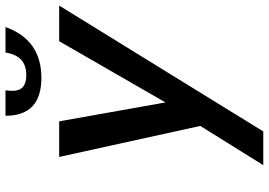

<svg xmlns="http://www.w3.org/2000/svg" viewBox="-159 -627 973 695"><g transform="rotate(-90 327.5 -279.5)"><path d="M255.9 -746.1H348.1Q346.2 -737.3 346.2 -721.2Q346.2 -695.3 360.1 -683.1Q374 -670.9 402.8 -670.9Q438 -670.9 458.3 -689Q478.5 -707 484.9 -746.1H577.1Q530.8 -616.2 393.1 -616.2Q255.9 -616.2 255.9 -746.1ZM77.1 187 219.2 -41 106.9 -551.8H235.8L304.2 -167L525.9 -551.8H654.8L199.2 187Z"/></g></svg>

Font: Involve SemiBold Oblique
Style: Italic
Weight: 600
Italic angle: -10.5°
Designer: Stefan Peev
Foundry: Context Ltd.
Version: Version 1.001